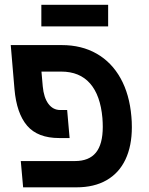

<svg xmlns="http://www.w3.org/2000/svg" viewBox="-20 -802 640 822"><path d="M69 -112.5H301Q361 -112.5 390.5 -148.5Q420 -184.5 420 -259Q420 -276.5 418.5 -296.5Q410 -394 365.5 -444.8Q321 -495.5 242 -495.5H157.5L163 -432.5Q167.5 -384 187.2 -357.5Q207 -331 238 -331H267.5L278 -211H233.5Q141.5 -211 96.2 -263.8Q51 -316.5 42 -420.5L26 -609H244.5Q329.5 -609 393.8 -572.2Q458 -535.5 496.2 -466.8Q534.5 -398 542.5 -303Q544.5 -282.5 544.5 -257.5Q544.5 -177 517 -119Q489.5 -61 436.2 -30.5Q383 0 307.5 0H79ZM157 -781.5H443V-689H157Z"/></svg>

Font: JuliaMono SemiBold
Style: Italic
Weight: 600
Italic angle: -9°
Monospace: yes
Designer: cormullion
Foundry: corm
Version: Version 0.056; ttfautohint (v1.8.4)